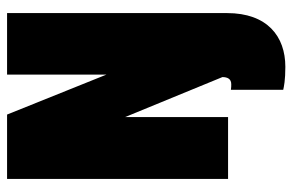

<svg xmlns="http://www.w3.org/2000/svg" viewBox="-162 -503 827 543"><g transform="rotate(-90 251.5 -231.5)"><path d="M486 -3V-625H312V-344L199 -625H17V0H192V-291L305 -16C305 -2 300 9 285 9C278 9 277 9 269 8V156C278 158 296 162 334 162C420 162 486 111 486 -3Z"/></g></svg>

Font: Blinker Headline
Style: Regular
Weight: 900
Width: 4
Designer: Juergen Huber
Foundry: supertype
Version: Version 1.015;PS 1.15;hotconv 1.0.88;makeotf.lib2.5.647800